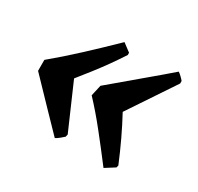

<svg xmlns="http://www.w3.org/2000/svg" viewBox="-93 -517 618 598"><g transform="rotate(30 216.5 -218.5)"><path d="M339.9 -30.4Q301.3 -81.2 265.8 -125.7Q230.4 -170.2 194.9 -208L203.8 -247.3Q264 -298.4 309.9 -336.8Q355.8 -375.1 392.9 -407.4Q397.9 -404.4 404.5 -398Q411.2 -391.6 415.2 -386.6V-377.6L304.4 -211.6Q323.7 -176.1 341.6 -138.2Q359.5 -100.4 376.2 -60.1L374.2 -52.1ZM162 -35.1Q132.4 -65.9 96 -103.3Q59.6 -140.8 12.2 -190.5L12.1 -229.8Q56.5 -266.6 103.2 -309.9Q150 -353.2 200.6 -402.6L229.5 -380.9V-372.9Q212.4 -346.7 194.5 -321.5Q176.6 -296.4 158.1 -272.8Q139.7 -249.2 121.1 -226.1L191.3 -64.9L189.3 -55.9Q185.3 -51.9 176.7 -45Q168 -38.1 162 -35.1Z"/></g></svg>

Font: Labrada
Style: Italic
Weight: 400
Italic angle: -7°
Designer: Mercedes Jáuregui
Foundry: Omnibus-Type Team
Version: Version 1.000